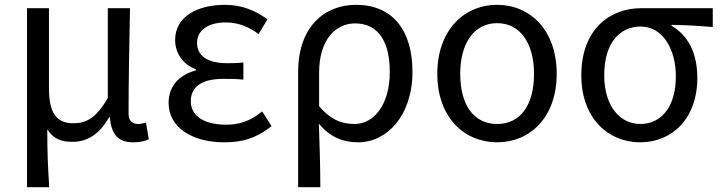

<svg xmlns="http://www.w3.org/2000/svg" viewBox="-20 -577 2989 796"><path d="M183 -543H92V199H184C179 114 176 66 176 -41C203 2 238 11 281 11C341 11 393 -20 433 -92H435C442 -19 469 13 533 13C562 13 581 8 597 0L585 -69C572 -65 562 -63 553 -63C529 -63 513 -75 513 -106C513 -239 516 -394 519 -543H427V-171C376 -82 333 -66 283 -66C211 -66 183 -114 183 -210Z M909 13C985 13 1041 -3 1106 -54L1067 -115C1016 -74 971 -60 918 -60C825 -60 771 -97 771 -157C771 -217 816 -250 905 -250C932 -250 958 -250 989 -247V-318C962 -315 943 -315 922 -315C834 -315 797 -350 797 -399C797 -455 848 -484 916 -484C967 -484 1009 -467 1052 -436L1089 -497C1038 -534 981 -557 913 -557C801 -557 706 -510 706 -411C706 -360 736 -310 792 -290V-285C731 -269 679 -227 679 -150C679 -50 775 13 909 13Z M1216 -278V199H1308C1308 102 1305 34 1302 -64C1353 -4 1406 13 1466 13C1580 13 1690 -93 1690 -280C1690 -452 1607 -557 1456 -557C1324 -557 1216 -465 1216 -278ZM1450 -63C1403 -63 1354 -76 1303 -137V-276C1303 -413 1372 -480 1452 -480C1552 -480 1596 -399 1596 -279C1596 -144 1531 -63 1450 -63Z M2041 13C2177 13 2288 -90 2288 -271C2288 -453 2177 -557 2041 -557C1905 -557 1793 -453 1793 -271C1793 -90 1905 13 2041 13ZM2041 -63C1944 -63 1888 -142 1888 -271C1888 -397 1945 -481 2041 -481C2137 -481 2194 -397 2194 -271C2194 -142 2138 -63 2041 -63Z M2634 13C2766 13 2871 -85 2871 -254C2871 -358 2832 -431 2764 -470V-474C2824 -473 2874 -470 2935 -465V-543H2638C2509 -543 2390 -456 2390 -265C2390 -86 2502 13 2634 13ZM2635 -63C2547 -63 2485 -141 2485 -265C2485 -401 2551 -467 2636 -467C2730 -467 2782 -369 2782 -261C2782 -136 2723 -63 2635 -63Z"/></svg>

Font: Spoqa Han Sans Neo
Style: Regular
Weight: 400
Designer: [Spoqa Han Sans Neo] Dong-huui Kim ___ Younghwa Kang ___ Yujin Lee ___ [Noto Sans] Ryoko NISHIZUKA ____ (kana & ideograp
Foundry: Spoqa (http://www.spoqa-han-sans.com)
Version: Version 1.100;hotconv 1.0.109;makeotfexe 2.5.65596